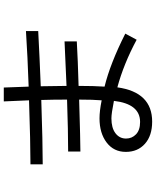

<svg xmlns="http://www.w3.org/2000/svg" viewBox="78 -888 844 1040"><g transform="rotate(-90 500.0 -368.0)"><path d="M269.5 -107.4Q269.5 -75.2 292.5 -53.2Q315.4 -31.2 359.4 -31.2Q457 -31.2 473.6 -172.9Q405.3 -186.5 378.9 -186.5Q327.1 -186.5 298.3 -164.6Q269.5 -142.6 269.5 -107.4ZM199.2 -354.5V-420.9Q308.6 -420.9 480.5 -426.8Q480.5 -500 478.5 -566.4Q246.1 -558.6 129.9 -558.6V-625Q247.1 -625 476.6 -632.8Q475.6 -668.9 470.7 -769.5H545.9Q546.9 -752 548.3 -702.6Q549.8 -653.3 550.8 -634.8Q717.8 -640.6 851.6 -649.4V-583Q704.1 -575.2 552.7 -569.3Q554.7 -479.5 554.7 -429.7Q773.4 -439.5 795.9 -440.4V-374Q694.3 -368.2 554.7 -364.3Q554.7 -281.2 550.8 -223.6Q674.8 -193.4 837.9 -111.3L804.7 -49.8Q673.8 -120.1 546.9 -154.3Q520.5 34.2 361.3 34.2Q285.2 34.2 241.2 -4.9Q197.3 -43.9 197.3 -108.4Q197.3 -173.8 248 -212.4Q298.8 -251 378.9 -251Q418.9 -251 476.6 -239.3Q480.5 -286.1 480.5 -361.3Q252.9 -354.5 199.2 -354.5Z"/></g></svg>

Font: Gothic A1
Style: Regular
Weight: 400
Designer: HanYang I&C Co.,Ltd.
Foundry: HanYang I&C Co.,Ltd.
Version: Version 2.50